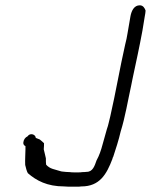

<svg xmlns="http://www.w3.org/2000/svg" viewBox="-20 -686 569 724"><path d="M68 -149C67 -142 71 -137 76 -135V-123C76 -107 74 -83 75 -64C78 -51 81 -40 85 -33C117 -5 158 17 222 17C232 18 242 18 251 18H268C275 18 281 18 287 17C356 17 382 -29 404 -87C404 -89 405 -92 407 -95C416 -122 428 -159 435 -190C452 -244 462 -306 475 -365L480 -390C493 -451 506 -510 517 -570L526 -625C527 -632 529 -639 529 -646C526 -655 520 -666 507 -666C486 -666 476 -646 472 -625L461 -561C459 -548 456 -533 452 -518C432 -430 416 -335 396 -248C391 -230 389 -215 383 -199L367 -142C361 -119 354 -99 344 -81C337 -61 330 -38 307 -38C300 -37 294 -37 290 -37C286 -36 281 -36 277 -36H259C254 -36 249 -36 243 -37C234 -37 225 -38 216 -39C210 -39 202 -43 196 -44L179 -49C169 -52 160 -58 154 -65C153 -70 153 -78 153 -89C150 -101 148 -112 145 -123C146 -133 146 -141 146 -146C141 -151 135 -156 130 -160L115 -166C114 -180 93 -186 84 -172C75 -168 69 -159 68 -149Z"/></svg>

Font: Scribbler
Style: Ita
Weight: 400
Designer: Mew Too
Foundry: Cannot Into Space Fonts
Version: Version 1.001